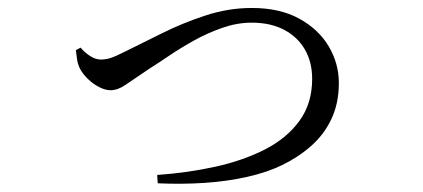

<svg xmlns="http://www.w3.org/2000/svg" viewBox="-20 -467 1040 472"><path d="M178.1 -349.9Q188.6 -337.6 201.8 -329.1Q215.1 -320.6 228.1 -320.6Q238.6 -320.6 250.6 -324Q262.5 -327.5 288.7 -340.8Q327.5 -360 377.6 -384.9Q427.6 -409.9 484.2 -428.6Q540.7 -447.4 599.1 -447.4Q668.3 -447.4 715.9 -421Q763.6 -394.7 788.3 -352.7Q813 -310.7 813 -263.1Q813 -213.4 794.9 -174.9Q776.8 -136.4 745.1 -108.4Q713.4 -80.4 673.2 -61Q637.3 -43.5 588.1 -32.3Q538.9 -21.1 482.6 -17.4Q426.3 -13.7 367.8 -16.4L366.4 -36.9Q441.7 -42.2 510.1 -57.3Q578.5 -72.5 631.9 -99.9Q685.2 -127.3 716.3 -170.1Q747.4 -213 747.4 -273.2Q747.4 -314.1 729.6 -345.1Q711.9 -376.1 678.5 -393.7Q645.1 -411.3 598.4 -411.3Q563.2 -411.3 526.6 -398.6Q490.1 -385.9 456.7 -367.3Q423.3 -348.7 395.4 -329.8Q367.4 -310.8 347.3 -298.2Q307.5 -271.6 288.5 -258.4Q269.5 -245.2 251.7 -245.2Q238.6 -245.2 223.4 -253.1Q208.2 -261 195.9 -273.1Q183.6 -285.2 177.4 -296.7Q171.6 -307.6 169.6 -319.9Q167.7 -332.1 166.5 -343.8Z"/></svg>

Font: Noto Serif JP
Style: Regular
Weight: 200
Designer: Ryoko NISHIZUKA 西塚涼子 (kana & ideographs); Frank Grießhammer (Latin, Greek & Cyrillic); Wenlong ZHANG 张文龙 (bopomofo); San
Foundry: Adobe
Version: Version 2.001;hotconv 1.1.0;makeotfexe 2.6.0